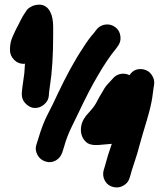

<svg xmlns="http://www.w3.org/2000/svg" viewBox="-20 -740 723 845"><path d="M472 -107C461 -76 450 -41 440 -3L436 10C432 26 434 42 442 56C450 70 462 79 478 83C494 87 509 85 523 77C537 69 547 57 551 41L555 28C557 20 562 2 571 -24C580 -50 588 -77 595 -104C602 -131 613 -166 626 -210C639 -254 647 -288 650 -310C653 -332 655 -347 656 -354L658 -366C661 -382 657 -396 648 -410C639 -424 626 -432 610 -435C584 -439 564 -431 550 -409C539 -415 526 -417 513 -415C500 -413 488 -407 479 -397L469 -386C455 -372 445 -360 439 -350C433 -340 429 -333 425 -326C421 -319 414 -309 408 -296C402 -283 393 -270 382 -257C371 -244 363 -236 359 -231C344 -212 336 -191 336 -169C336 -147 344 -128 360 -114C370 -105 388 -100 415 -102ZM181 -29C197 -24 212 -26 226 -34C240 -42 249 -54 254 -69L262 -94C270 -123 281 -153 297 -185C313 -217 328 -249 343 -280C358 -311 379 -353 408 -403C437 -453 464 -494 490 -525L498 -536C508 -549 512 -563 510 -580C508 -597 501 -610 488 -620C475 -630 460 -634 444 -632C428 -630 414 -622 404 -609L396 -598C378 -578 362 -556 347 -532C308 -474 271 -405 233 -325C221 -299 207 -269 191 -239C175 -209 161 -172 148 -128L140 -103C135 -88 137 -73 145 -58C153 -43 165 -34 181 -29ZM84 -459C85 -459 87 -459 90 -460C89 -441 88 -427 87 -417C86 -407 84 -395 82 -381C80 -367 78 -354 77 -343L76 -329C75 -312 80 -298 91 -286C102 -274 115 -266 131 -265C147 -264 161 -269 174 -280C187 -291 194 -304 195 -320L196 -334C197 -342 198 -352 200 -364C209 -420 214 -494 214 -585V-621C214 -648 210 -671 201 -688C186 -717 161 -726 126 -715C113 -709 104 -703 100 -698C98 -696 97 -694 96 -693C95 -692 94 -690 93 -688C92 -686 87 -680 80 -668C73 -656 68 -645 63 -635C59 -627 56 -621 53 -616C50 -611 45 -599 37 -582C29 -565 24 -546 24 -526V-519C24 -503 30 -489 42 -477C54 -465 67 -459 84 -459Z"/></svg>

Font: AppleStorm
Style: Xbd
Weight: 800
Foundry: Cannot Into Space Fonts
Version: Version 1.01